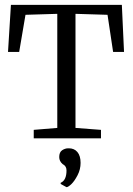

<svg xmlns="http://www.w3.org/2000/svg" viewBox="-20 -570 548 791"><path d="M119 0V-35L216 -43V-513L85 -509L59 -356H13L25 -550H482L491 -356H446L423 -509L291 -513V-43L396 -35V0ZM312 101Q312 128 299.5 152Q287 176 274.5 188Q262 200 255 201H254L230 188V183Q254 173 254 132Q254 114 238 106Q224 94 224 77Q224 57 236 49Q248 41 261 41H264Q286 41 299 56.5Q312 72 312 101Z"/></svg>

Font: Aikya
Style: Regular
Weight: 400
Designer: Neelakash Kshetrimayum (Latin subset based on Merriweather by Eben Sorkin)
Foundry: Brand New Type
Version: Version 1.00 b005